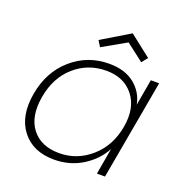

<svg xmlns="http://www.w3.org/2000/svg" viewBox="-133 -855 938 982"><g transform="rotate(20 336.5 -364.5)"><path d="M53.2 -272Q75.2 -398.9 161.9 -474.4Q248.5 -549.8 365.2 -549.8Q450.7 -549.8 502.9 -508.1Q555.2 -466.3 567.9 -400.9L592.8 -543H638.2L541 0H497.1L522 -143.1Q487.3 -77.1 419.2 -34.7Q351.1 7.8 265.1 7.8Q150.4 7.8 90.8 -68.8Q31.2 -145.5 53.2 -272ZM544.9 -272Q564 -378.9 512.2 -445.1Q460.4 -511.2 363.8 -511.2Q264.2 -511.2 191.2 -447Q118.2 -382.8 99.1 -272Q80.1 -161.1 129.6 -96.7Q179.2 -32.2 278.8 -32.2Q376 -32.2 450.9 -97.9Q525.9 -163.6 544.9 -272ZM423.8 -736.8 541 -645 515.1 -612.8 419.9 -686 291 -612.8 271 -645Z"/></g></svg>

Font: SVN-Poppins ExtraLight
Style: Italic
Weight: 200
Italic angle: -10°
Designer: Ninad Kale (Devanagari), Jonny Pinhorn (Latin)
Foundry: Indian Type Foundry
Version: Version 3.002 2017